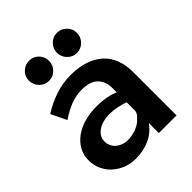

<svg xmlns="http://www.w3.org/2000/svg" viewBox="-209 -860 991 991"><g transform="rotate(-45 287.0 -364.0)"><path d="M381 0V-73Q350 -30 304.5 -10Q259 10 204 10Q166 10 133.5 -3Q101 -16 77 -38Q53 -60 39 -90.5Q25 -121 25 -156Q25 -197 43 -228Q61 -259 92 -281Q123 -303 163.5 -314Q204 -325 248 -325Q291 -325 323.5 -318.5Q356 -312 376 -302V-333Q376 -358 368.5 -378Q361 -398 346.5 -412Q332 -426 310 -433Q288 -440 260 -440Q216 -440 177 -425Q138 -410 95 -381L54 -466Q103 -497 157 -515.5Q211 -534 272 -534Q329 -534 373.5 -519Q418 -504 448.5 -476.5Q479 -449 494.5 -408.5Q510 -368 510 -317V0ZM354 -132Q364 -140 370 -150Q376 -160 376 -169V-230Q351 -239 323 -244.5Q295 -250 270 -250Q248 -250 227 -245Q206 -240 189 -229.5Q172 -219 162 -203.5Q152 -188 152 -167Q152 -150 159 -135Q166 -120 178.5 -109.5Q191 -99 207.5 -93Q224 -87 243 -87Q258 -87 273.5 -90Q289 -93 304 -98.5Q319 -104 332 -112.5Q345 -121 354 -132ZM98 -665Q98 -695 119.5 -716.5Q141 -738 172 -738Q202 -738 223 -716.5Q244 -695 244 -665Q244 -635 223 -613Q202 -591 171 -591Q141 -591 119.5 -613Q98 -635 98 -665ZM302 -665Q302 -695 323.5 -716.5Q345 -738 374 -738Q405 -738 426.5 -716.5Q448 -695 448 -665Q448 -635 426.5 -613Q405 -591 374 -591Q345 -591 323.5 -613Q302 -635 302 -665Z"/></g></svg>

Font: Rising Sun
Style: Bold
Weight: 700
Designer: Matt McInerney, Pablo Impallari, Rodrigo Fuenzalida (Raleway font), Stephen Hutchings (Greek), Cristiano Sobral (main ch
Foundry: The Rising Sun Project Authors
Version: Version 4.327; ttfautohint (v1.8.4.7-5d5b-dirty)